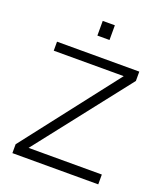

<svg xmlns="http://www.w3.org/2000/svg" viewBox="-159 -998 946 1104"><g transform="rotate(20 314.0 -446.0)"><path d="M276.9 -802.2V-892.1H351.1V-802.2ZM48.8 0V-54.2L499 -634.8H70.8V-689.9H574.2V-632.8L126 -60.1H574.2V0Z"/></g></svg>

Font: HK Grotesk Light
Style: Regular
Weight: 300
Designer: Alfredo Marco Pradil and Stefan Peev
Foundry: Hanken Design Co.
Version: Version 1.045;PS 001.045;hotconv 1.0.88;makeotf.lib2.5.64775